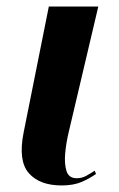

<svg xmlns="http://www.w3.org/2000/svg" viewBox="-20 -556 363 586"><path d="M168 10Q101 10 68 -27.5Q35 -65 52 -151L129 -536H280L190 -154Q182 -121 179 -88.5Q176 -56 183 -34Q190 -12 214 -12Q230 -12 243.5 -19.5Q257 -27 269 -35L273 -25Q253 -11 228.5 -0.5Q204 10 168 10Z"/></svg>

Font: Noto Serif Display SemiCondensed
Style: Bold Italic
Weight: 700
Width: 4
Italic angle: -12°
Designer: Monotype Design Team
Foundry: Monotype Imaging Inc.
Version: Version 2.009